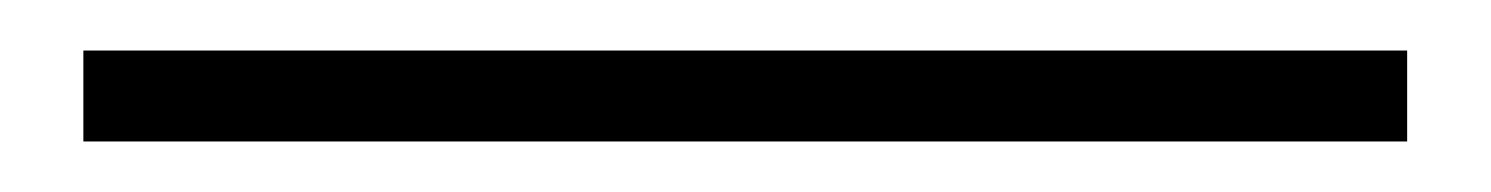

<svg xmlns="http://www.w3.org/2000/svg" viewBox="-20 70 590 76"><path d="M13 126V90H537V126Z"/></svg>

Font: Noto Sans HK Thin Thin
Style: Regular
Weight: 250
Version: Version 2.004-H2;hotconv 1.0.118;makeotfexe 2.5.65603